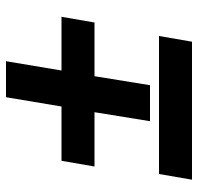

<svg xmlns="http://www.w3.org/2000/svg" viewBox="-30 -640 660 640"><g transform="rotate(-90 300.0 -320.0)"><path d="M216 -150H336L366 -335H545L564 -445H385L416 -630H296L265 -445H84L65 -335H246ZM21 -10H481L500 -120H40Z"/></g></svg>

Font: CommitMono
Style: Bold Italic
Weight: 700
Monospace: yes
Designer: Eigil Nikolajsen
Foundry: Eigil Nikolajsen
Version: Version 1.143